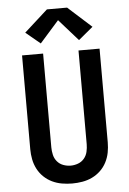

<svg xmlns="http://www.w3.org/2000/svg" viewBox="-64 -1027 727 1081"><g transform="rotate(-5 300.0 -486.5)"><path d="M300 8Q271 8 242 3Q213 -2 187 -14.5Q161 -27 140 -47Q119 -67 105.5 -93Q92 -119 86.5 -147.5Q81 -176 81 -205V-735H200V-205Q200 -184 205 -162.5Q210 -141 224 -124.5Q238 -108 258.5 -100.5Q279 -93 300 -93Q321 -93 341.5 -100.5Q362 -108 376 -124.5Q390 -141 395 -162.5Q400 -184 400 -205V-735H519V-205Q519 -176 513.5 -147.5Q508 -119 494.5 -93Q481 -67 460 -47Q439 -27 413 -14.5Q387 -2 358 3Q329 8 300 8ZM192 -793 110 -861 243 -981H357L490 -861L408 -793L300 -915Z"/></g></svg>

Font: Iosevka Custom Extended
Style: Bold
Weight: 700
Width: 7
Monospace: yes
Designer: Belleve Invis
Foundry: Belleve Invis
Version: Version 11.2.4; ttfautohint (v1.8.4)